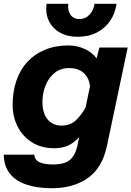

<svg xmlns="http://www.w3.org/2000/svg" viewBox="-21 -808 697 1018"><path d="M491 -498 506 -556H656L546 -34Q521 83 444 136.5Q367 190 254 190Q179 190 121.5 171.5Q64 153 32 113.5Q0 74 -1 12H161Q163 41 189.5 52.5Q216 64 259 64Q323 64 351 38.5Q379 13 389 -33L399 -81Q372 -51 340.5 -36.5Q309 -22 268 -22Q197 -22 147.5 -54Q98 -86 72 -138Q46 -190 46 -250Q46 -322 66 -380.5Q86 -439 124.5 -480.5Q163 -522 218 -544.5Q273 -567 343 -567Q387 -567 428 -548.5Q469 -530 491 -498ZM306 -142Q350 -142 380 -169Q410 -196 433 -239L456 -350Q452 -394 423.5 -420.5Q395 -447 346 -447Q300 -447 268.5 -421.5Q237 -396 220.5 -355Q204 -314 204 -266Q204 -209 231 -175.5Q258 -142 306 -142ZM390 -613Q336 -613 296.5 -635.5Q257 -658 238 -697.5Q219 -737 226 -788H341Q337 -752 353 -729.5Q369 -707 400 -707Q432 -707 454 -730.5Q476 -754 480 -788H597Q590 -737 563 -697.5Q536 -658 492 -635.5Q448 -613 390 -613Z"/></svg>

Font: Azeret Mono Thin
Style: Bold Italic
Weight: 700
Italic angle: -12°
Version: Version 1.002